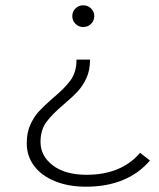

<svg xmlns="http://www.w3.org/2000/svg" viewBox="-20 -546 602 725"><path d="M253 -485Q253 -502 265 -514Q277 -526 294 -526Q312 -526 324 -514Q336 -502 336 -485Q336 -468 324 -456Q312 -444 294 -444Q277 -444 265 -456Q253 -468 253 -485ZM81 -5Q81 -45 94.5 -75Q108 -105 127 -125.5Q146 -146 179 -175Q224 -212 246.5 -243Q269 -274 269 -321H320Q320 -281 306.5 -251.5Q293 -222 273.5 -201Q254 -180 221 -152Q177 -115 155 -85Q133 -55 133 -10Q133 43 179.5 78.5Q226 114 307 114Q438 114 509 31L546 60Q506 108 445 133.5Q384 159 305 159Q238 159 187 138Q136 117 108.5 80Q81 43 81 -5Z"/></svg>

Font: Montserrat Atlas Light
Style: Regular
Weight: 300
Designer: Julieta Ulanovsky
Foundry: Julieta Ulanovsky
Version: Version 7.200